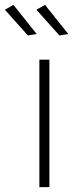

<svg xmlns="http://www.w3.org/2000/svg" viewBox="-57 -765 327 785"><path d="M-2 -745.1 92.8 -626 57.1 -620.1 -37.1 -725.1ZM127 -745.1 222.2 -626 186 -620.1 91.8 -725.1ZM104 -521H145V0H104Z"/></svg>

Font: Montserrat-Arabic ExtraLight
Style: Regular
Weight: 275
Designer: Mohamed Gaber
Foundry: Kief Type Foundry
Version: Version 5.008;PS 005.008;hotconv 1.0.88;makeotf.lib2.5.64775